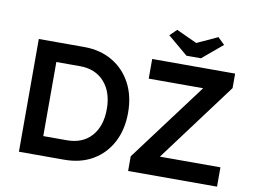

<svg xmlns="http://www.w3.org/2000/svg" viewBox="-91 -1038 1561 1174"><g transform="rotate(10 689.5 -451.0)"><path d="M94 0V-700H375Q476 -700 551.5 -655.5Q627 -611 668.5 -532.5Q710 -454 710 -350Q710 -246 668.5 -167Q627 -88 552 -44Q477 0 375 0ZM370 -580H224V-120H370Q468 -120 523 -182Q578 -244 578 -350Q578 -455 522.5 -517.5Q467 -580 370 -580ZM772 0V-91L1136 -578H798V-700H1313V-610L948 -120H1324V0ZM1001 -756 876 -861 918 -902 1046 -843 1174 -902 1216 -861 1091 -756Z"/></g></svg>

Font: Lexend Deca Medium
Style: Regular
Weight: 500
Designer: Bonnie Shaver-Troup, Thomas Jockin
Foundry: Lexend
Version: Version 1.008; ttfautohint (v1.8.4.7-5d5b)